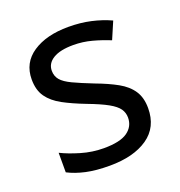

<svg xmlns="http://www.w3.org/2000/svg" viewBox="-106 -637 692 738"><g transform="rotate(-20 239.5 -268.0)"><path d="M434 -148Q434 -70 376 -30Q318 10 220 10Q164 10 123.5 1Q83 -8 52 -24V-104Q84 -88 129.5 -74.5Q175 -61 222 -61Q289 -61 319 -82.5Q349 -104 349 -140Q349 -160 338 -176Q327 -192 298.5 -208Q270 -224 217 -244Q165 -264 128 -284Q91 -304 71 -332Q51 -360 51 -404Q51 -472 106.5 -509Q162 -546 252 -546Q301 -546 343.5 -536.5Q386 -527 423 -510L393 -440Q359 -454 322 -464Q285 -474 246 -474Q192 -474 163.5 -456.5Q135 -439 135 -409Q135 -387 148 -371.5Q161 -356 191.5 -341.5Q222 -327 273 -307Q324 -288 360 -268Q396 -248 415 -219.5Q434 -191 434 -148Z"/></g></svg>

Font: Noto Sans Palmyrene
Style: Regular
Weight: 400
Designer: Monotype Design Team
Foundry: Monotype Imaging Inc.
Version: Version 2.001; ttfautohint (v1.8.4.7-5d5b)